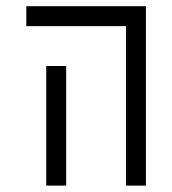

<svg xmlns="http://www.w3.org/2000/svg" viewBox="-20 -582 540 602"><path d="M125 -375Q125 -375 125 0H187.5Q187.5 0 187.5 -375ZM375 -500Q375 -500 375 0H437.5V-562.5H62.5V-500Z"/></svg>

Font: BFUnifontExMono
Style: Regular
Weight: 500
Version: Version 15.0.06